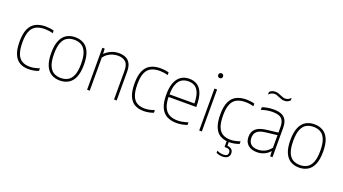

<svg xmlns="http://www.w3.org/2000/svg" viewBox="-68 -1439 4150 2322"><g transform="rotate(20 2007.0 -278.0)"><path d="M269 9Q200.5 9 152.5 -19.2Q104.5 -47.5 79.2 -109Q54 -170.5 54 -270Q54 -369.5 81.2 -430.8Q108.5 -492 161.5 -520Q214.5 -548 291.5 -548Q317 -548 344.5 -544.5Q372 -541 396.5 -533.5V-499.5Q370 -507.5 343.5 -511.2Q317 -515 292.5 -515Q225 -515 180 -492Q135 -469 112.5 -415.8Q90 -362.5 90 -272Q90 -180.5 110.8 -126Q131.5 -71.5 172.2 -47.8Q213 -24 272.5 -24Q299 -24 329.5 -29.8Q360 -35.5 396.5 -48.5V-14.5Q364 -2.5 332.2 3.2Q300.5 9 269 9Z M671.5 9Q608.5 9 561.2 -19Q514 -47 487.5 -108.5Q461 -170 461 -270Q461 -369.5 487.5 -430.8Q514 -492 561.2 -520Q608.5 -548 671.5 -548Q734.5 -548 782 -520.2Q829.5 -492.5 855.8 -431.5Q882 -370.5 882 -270Q882 -171 855.8 -109.5Q829.5 -48 782 -19.5Q734.5 9 671.5 9ZM671.5 -24Q724.5 -24 763.8 -47Q803 -70 824.5 -123.8Q846 -177.5 846 -268.5Q846 -361.5 824.5 -415.2Q803 -469 763.8 -492Q724.5 -515 671.5 -515Q618.5 -515 579.2 -492.2Q540 -469.5 518.5 -416.2Q497 -363 497 -271.5Q497 -179 518.5 -124.8Q540 -70.5 579.2 -47.2Q618.5 -24 671.5 -24Z M1021 0V-540H1051L1054 -475.5H1058Q1093 -510.5 1138.5 -529.2Q1184 -548 1234 -548Q1283.5 -548 1321.2 -531Q1359 -514 1380.2 -474.8Q1401.5 -435.5 1401.5 -369V0H1367.5V-369Q1367.5 -450.5 1331.2 -482.8Q1295 -515 1233 -515Q1205 -515 1173 -506.8Q1141 -498.5 1110 -479Q1079 -459.5 1055 -426.5V0Z M1748.5 9Q1680 9 1632 -19.2Q1584 -47.5 1558.8 -109Q1533.5 -170.5 1533.5 -270Q1533.5 -369.5 1560.8 -430.8Q1588 -492 1641 -520Q1694 -548 1771 -548Q1796.5 -548 1824 -544.5Q1851.5 -541 1876 -533.5V-499.5Q1849.5 -507.5 1823 -511.2Q1796.5 -515 1772 -515Q1704.5 -515 1659.5 -492Q1614.5 -469 1592 -415.8Q1569.5 -362.5 1569.5 -272Q1569.5 -180.5 1590.2 -126Q1611 -71.5 1651.8 -47.8Q1692.5 -24 1752 -24Q1778.5 -24 1809 -29.8Q1839.5 -35.5 1876 -48.5V-14.5Q1843.5 -2.5 1811.8 3.2Q1780 9 1748.5 9Z M2172.5 9Q2099 9 2047 -19.2Q1995 -47.5 1967.8 -109Q1940.5 -170.5 1940.5 -270Q1940.5 -368.5 1965.8 -429.8Q1991 -491 2035.8 -519.5Q2080.5 -548 2140 -548Q2200 -548 2243.2 -519.5Q2286.5 -491 2309.8 -429.8Q2333 -368.5 2333 -270V-255H1957V-288H2311L2297.5 -275Q2297.5 -363.5 2278.8 -416.2Q2260 -469 2224.8 -492Q2189.5 -515 2140 -515Q2090.5 -515 2053.8 -492Q2017 -469 1996.8 -416.5Q1976.5 -364 1976.5 -275V-267.5Q1976.5 -178.5 1999.8 -125Q2023 -71.5 2067.2 -47.8Q2111.5 -24 2174.5 -24Q2205 -24 2237.2 -30.2Q2269.5 -36.5 2308 -48.5V-14.5Q2271.5 -2.5 2238.5 3.2Q2205.5 9 2172.5 9Z M2463.5 0V-540H2497.5V0ZM2480.5 -680Q2467 -680 2458.2 -688.5Q2449.5 -697 2449.5 -711Q2449.5 -725.5 2458.2 -734.2Q2467 -743 2480.5 -743Q2494 -743 2502.8 -734.2Q2511.5 -725.5 2511.5 -711Q2511.5 -697 2502.8 -688.5Q2494 -680 2480.5 -680Z M2851.5 9Q2783 9 2735 -19.2Q2687 -47.5 2661.8 -109Q2636.5 -170.5 2636.5 -270Q2636.5 -369.5 2663.8 -430.8Q2691 -492 2744 -520Q2797 -548 2874 -548Q2899.5 -548 2927 -544.5Q2954.5 -541 2979 -533.5V-499.5Q2952.5 -507.5 2926 -511.2Q2899.5 -515 2875 -515Q2807.5 -515 2762.5 -492Q2717.5 -469 2695 -415.8Q2672.5 -362.5 2672.5 -272Q2672.5 -180.5 2693.2 -126Q2714 -71.5 2754.8 -47.8Q2795.5 -24 2855 -24Q2881.5 -24 2912 -29.8Q2942.5 -35.5 2979 -48.5V-14.5Q2946.5 -2.5 2914.8 3.2Q2883 9 2851.5 9ZM2835 200Q2814.5 200 2792 195Q2769.5 190 2753.5 181.5V153.5Q2776 165 2796.8 169.5Q2817.5 174 2836.5 174Q2866.5 174 2881 162.5Q2895.5 151 2895.5 128.5Q2895.5 82 2835.5 82H2819.5V-10H2847.5V71L2836 56.5Q2878 56.5 2900.5 75.2Q2923 94 2923 128.5Q2923 161.5 2900 180.8Q2877 200 2835 200Z M3206.5 8Q3134.5 8 3092 -29Q3049.5 -66 3049.5 -133.5Q3049.5 -201 3092.5 -238.8Q3135.5 -276.5 3229 -287L3392.5 -306.5L3394 -273.5L3228 -254Q3153 -245.5 3119.8 -216.8Q3086.5 -188 3086.5 -136.5Q3086.5 -82 3117 -53.5Q3147.5 -25 3208 -25Q3252 -25 3295.5 -44.8Q3339 -64.5 3373 -110V-373Q3373 -429.5 3355.5 -460.2Q3338 -491 3304.8 -503Q3271.5 -515 3224 -515Q3193.5 -515 3155.8 -509.2Q3118 -503.5 3078.5 -489.5V-523.5Q3110 -535.5 3149.2 -541.8Q3188.5 -548 3224 -548Q3282 -548 3323 -532Q3364 -516 3385.5 -477.8Q3407 -439.5 3407 -373V0H3377L3374 -64H3370Q3342.5 -30.5 3299.5 -11.2Q3256.5 8 3206.5 8ZM3305 -690Q3285 -690 3266.5 -696.8Q3248 -703.5 3231 -710.5Q3215.5 -717.5 3200.8 -722.8Q3186 -728 3171 -728Q3149 -728 3131 -719.2Q3113 -710.5 3096.5 -692.5V-726Q3124 -756.5 3171 -756.5Q3191.5 -756.5 3210 -750Q3228.5 -743.5 3245.5 -736Q3261 -729.5 3275.8 -724Q3290.5 -718.5 3305 -718.5Q3328 -718.5 3345.8 -727.2Q3363.5 -736 3379.5 -754V-720.5Q3352.5 -690 3305 -690Z M3749.5 9Q3686.5 9 3639.2 -19Q3592 -47 3565.5 -108.5Q3539 -170 3539 -270Q3539 -369.5 3565.5 -430.8Q3592 -492 3639.2 -520Q3686.5 -548 3749.5 -548Q3812.5 -548 3860 -520.2Q3907.5 -492.5 3933.8 -431.5Q3960 -370.5 3960 -270Q3960 -171 3933.8 -109.5Q3907.5 -48 3860 -19.5Q3812.5 9 3749.5 9ZM3749.5 -24Q3802.5 -24 3841.8 -47Q3881 -70 3902.5 -123.8Q3924 -177.5 3924 -268.5Q3924 -361.5 3902.5 -415.2Q3881 -469 3841.8 -492Q3802.5 -515 3749.5 -515Q3696.5 -515 3657.2 -492.2Q3618 -469.5 3596.5 -416.2Q3575 -363 3575 -271.5Q3575 -179 3596.5 -124.8Q3618 -70.5 3657.2 -47.2Q3696.5 -24 3749.5 -24Z"/></g></svg>

Font: Encode Sans Condensed Thin Thin
Style: Regular
Weight: 250
Version: Version 3.002